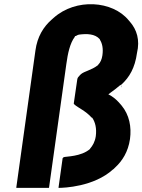

<svg xmlns="http://www.w3.org/2000/svg" viewBox="-20 -905 691 932"><path d="M570 -482C570 -483 570 -492 571 -492V-482ZM538 -91C574 -124 602 -168 611 -230C619 -289 608 -347 570 -393L564 -400C550 -416 539 -427 519 -440L506 -447L519 -457C532 -466 546 -477 559 -488L561 -490H562L570 -495C608 -530 635 -575 645 -648C660 -711 644 -761 611 -799L605 -806C527 -902 348 -915 240 -818L231 -810C191 -775 161 -727 152 -660L59 6L60 7H217L218 6L302 -594C309 -646 320 -696 343 -726L344 -730H348C350 -731 357 -736 364 -737C402 -742 441 -741 464 -715L465 -713V-712C476 -695 482 -670 477 -636C474 -617 468 -602 456 -590V-589L453 -587C425 -565 389 -559 373 -545L365 -537V-536C360 -532 356 -527 355 -519L338 -402L342 -397C359 -382 397 -366 425 -334H426L428 -333C442 -312 450 -283 445 -244C441 -217 430 -198 417 -183V-182C374 -144 299 -146 289 -142L284 -137L264 6L265 7C289 7 436 2 529 -83C530 -84 530 -83 531 -84C533 -87 536 -88 538 -91ZM569 -493 568 -492Z"/></svg>

Font: Hussar Woodtype
Style: SeBdObl
Weight: 900
Foundry: Cannot Into Space Fonts
Version: Version 1.07